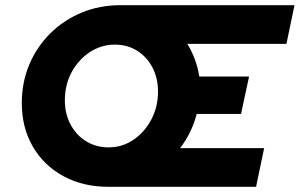

<svg xmlns="http://www.w3.org/2000/svg" viewBox="-20 -720 1155 740"><path d="M398 0Q300 0 224.5 -41Q149 -82 106.5 -155Q64 -228 64 -323Q64 -403 93 -471.5Q122 -540 174 -591.5Q226 -643 295 -671.5Q364 -700 444 -700H1115L1084 -551H702Q738 -492 748 -425H940L909 -281H738Q720 -209 674 -149H998L967 0ZM399 -152Q451 -152 494 -181Q537 -210 563 -259Q589 -308 589 -367Q589 -419 567.5 -460Q546 -501 508.5 -524.5Q471 -548 423 -548Q370 -548 326 -519Q282 -490 256 -441.5Q230 -393 230 -333Q230 -281 252 -240Q274 -199 312 -175.5Q350 -152 399 -152Z"/></svg>

Font: Red Hat Text
Style: Bold Italic
Weight: 700
Italic angle: -12°
Designer: Pentagram, MCKL
Foundry: Pentagram, MCKL
Version: Version 1.023; ttfautohint (v1.8.3)